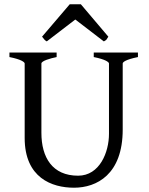

<svg xmlns="http://www.w3.org/2000/svg" viewBox="-20 -860 693 895"><path d="M623 -594V-615H417V-594C473 -583 488 -570 488 -564V-236C488 -151 445 -41 344 -41C224 -41 173 -126 173 -241V-564C173 -576 214 -588 244 -594V-615H24V-594C80 -583 95 -570 95 -564V-217C95 -31 222 15 325 15C431 15 552 -47 552 -256V-564C552 -570 564 -582 623 -594ZM476 -675 485 -689 357 -840H305L176 -689C184 -681 186 -673 198 -667L331 -769L464 -667C470 -670 474 -673 476 -675Z"/></svg>

Font: Temporarium
Style: Regular
Weight: 400
Version: Version 1.1